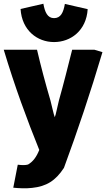

<svg xmlns="http://www.w3.org/2000/svg" viewBox="-28 -807 572 1027"><path d="M261 -582C172 -582 89 -644 82 -759L204 -787C212 -742 226 -710 261 -710C297 -710 311 -740 319 -786L441 -758C434 -643 350 -582 261 -582ZM520 -528C456 -312 387 -107 314 91C269 160 220 190 144 198C110 202 74 200 43 197L67 74C92 77 108 77 122 73C148 58 167 33 182 -5C117 -166 51 -344 -8 -541H170C191 -451 215 -361 242 -269C252 -230 259 -195 265 -180C271 -193 277 -230 287 -269C313 -361 335 -450 358 -541H477Z"/></svg>

Font: Repo ExtraBold
Style: Bold
Weight: 700
Designer: Stefan Peev
Foundry: Context Ltd
Version: Version 1.502